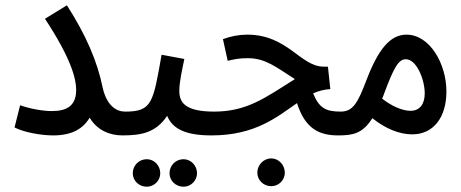

<svg xmlns="http://www.w3.org/2000/svg" viewBox="-20 -507 1743 726"><path d="M176 -87C143 -87 96 -95 56 -109L35 -25C70 -7 134 5 181 5C252 5 294 -20 319 -62C347 -15 394 5 443 5C484 5 499 -15 499 -42C499 -68 485 -85 453 -85C420 -85 385 -107 369 -172C348 -277 304 -376 233 -487L150 -436C251 -283 268 -207 268 -167C268 -108 234 -87 176 -87Z M674 199C702 199 725 176 725 148C725 119 702 95 674 95C644 95 621 119 621 148C621 176 644 199 674 199ZM535 199C563 199 586 176 586 148C586 119 563 95 535 95C505 95 482 119 482 148C482 176 505 199 535 199Z M443 5C516 5 570 -6 612 -69C632 -21 679 5 780 5C822 5 837 -15 837 -42C837 -68 822 -85 790 -85C679 -85 658 -120 658 -164C658 -198 670 -249 677 -284L591 -300C559 -118 555 -85 453 -85Z M1006 197C1034 197 1057 174 1057 146C1057 117 1034 92 1006 92C976 92 953 117 953 146C953 174 976 197 1006 197Z M780 5C946 5 1029 -66 1103 -117C1134 -20 1187 5 1259 5C1300 5 1316 -15 1316 -42C1316 -68 1301 -85 1269 -85C1212 -85 1187 -98 1164 -154C1185 -163 1206 -169 1229 -170L1220 -255H1204C1116 -255 1068 -376 915 -376C884 -376 852 -370 823 -359L841 -277C866 -283 884 -287 917 -287C985 -287 1025 -252 1095 -208C980 -135 912 -85 789 -85Z M1259 5C1315 5 1351 -2 1388 -60C1437 -21 1489 1 1539 1C1618 1 1668 -62 1668 -161C1668 -266 1605 -376 1517 -376C1455 -376 1410 -320 1366 -205C1333 -118 1315 -85 1268 -85ZM1432 -152C1468 -248 1486 -283 1514 -283C1556 -283 1586 -205 1586 -154C1586 -113 1567 -88 1532 -88C1499 -88 1458 -108 1425 -134C1428 -140 1430 -146 1432 -152Z"/></svg>

Font: Noto Sans Arabic ExtCond Med
Style: Regular
Weight: 500
Width: 2
Designer: Monotype Design Team, Nadine Chahine, Nizar Qandah and Khaled Hosny
Foundry: Monotype Imaging Inc.
Version: Version 2.012